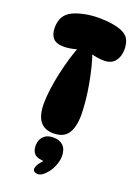

<svg xmlns="http://www.w3.org/2000/svg" viewBox="-184 -808 819 1148"><g transform="rotate(20 226.0 -233.5)"><path d="M238 -735Q285 -735 321.5 -729Q358 -723 381 -714Q419 -698 432 -672Q445 -646 445 -610Q445 -564 421.5 -534.5Q398 -505 352 -505Q332 -505 308.5 -508.5Q285 -512 261 -520L264 -545Q281 -501 294.5 -447.5Q308 -394 317.5 -339.5Q327 -285 331.5 -236.5Q336 -188 336 -154Q336 -76 308.5 -34.5Q281 7 216 7Q159 7 130.5 -30Q102 -67 102 -142Q102 -183 109 -235.5Q116 -288 128.5 -343.5Q141 -399 156.5 -451Q172 -503 190 -542L197 -520Q184 -515 166 -510.5Q148 -506 130 -503.5Q112 -501 98 -501Q49 -501 28.5 -524.5Q8 -548 8 -591Q8 -630 24 -658.5Q40 -687 76 -704Q106 -718 148.5 -726.5Q191 -735 238 -735ZM231 183Q181 183 161.5 165Q142 147 142 111Q142 92 150 73.5Q158 55 176.5 42.5Q195 30 228 30Q266 30 289 52Q312 74 312 119Q312 144 301 174Q290 204 271 228Q255 248 240 258Q225 268 211 268Q198 268 189.5 261.5Q181 255 181 244Q181 235 189.5 219Q198 203 224 175Z"/></g></svg>

Font: DynaPuff Condensed SemiBold
Style: Regular
Weight: 600
Width: 3
Designer: Toshi Omagari, Jennifer Daniel
Foundry: Google Fonts
Version: Version 2.000